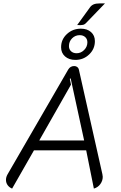

<svg xmlns="http://www.w3.org/2000/svg" viewBox="-20 -1096 709 1125"><path d="M508 -1054Q516 -1065 529 -1070.5Q542 -1076 564 -1076H595L485 -962Q477 -953 467.5 -950.5Q458 -948 432 -949ZM338 -819Q338 -865 372 -896.5Q406 -928 454 -928Q491 -928 513.5 -908Q536 -888 536 -855Q536 -809 502.5 -777Q469 -745 422 -745Q384 -745 361 -765.5Q338 -786 338 -819ZM492 -848Q492 -867 479.5 -878.5Q467 -890 447 -890Q421 -890 402.5 -871.5Q384 -853 384 -826Q384 -807 396.5 -795.5Q409 -784 429 -784Q454 -784 473 -803Q492 -822 492 -848ZM15 -42Q15 -58 24 -74L380 -689Q392 -709 415 -709Q425 -709 432.5 -703.5Q440 -698 442 -689L580 -75Q582 -65 582 -60Q582 -37 568 -17.5Q554 2 530 9L485 -215H179L51 9Q34 2 24.5 -11.5Q15 -25 15 -42ZM473 -273 394 -637 389 -634 396 -600 210 -273Z"/></svg>

Font: K2D ExtraLight
Style: Italic
Weight: 275
Italic angle: -10°
Designer: Katatrad Aksorn Co.,Ltd.
Foundry: Cadson Demak Co.,Ltd.
Version: Version 1.000; ttfautohint (v1.6)